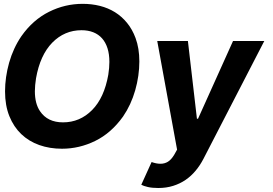

<svg xmlns="http://www.w3.org/2000/svg" viewBox="-20 -757 1408 990"><path d="M299.4 9.9Q236.2 9.9 182.5 -9.1Q128.9 -28.1 89.7 -65.5Q50.4 -103 28.2 -158.2Q6 -213.4 6 -285.9Q6 -358 27 -433.6Q48.7 -509.6 90.2 -570.3Q120.4 -613.3 156.1 -644.5Q191.8 -675.8 233.3 -696.4Q315.3 -737.2 406.2 -737.2Q453.1 -737.2 495.4 -726.6Q537.6 -715.9 572.8 -694.1Q608 -672.2 635.1 -639Q662.3 -605.8 679 -560.7Q698.5 -507.8 698.5 -440.3Q698.5 -366.5 677.2 -291.5Q655.9 -216.6 614.3 -155.9Q553.3 -70.7 471.2 -30.5Q389.2 9.9 299.4 9.9ZM305 -126.1Q392 -126.1 454.9 -189.6Q517.4 -252.8 538.4 -371.8Q541.2 -389.9 542.6 -406.2Q544 -422.6 544 -437.9Q544 -477.6 534.3 -508.2Q524.5 -538.7 506.2 -559.3Q487.9 -579.9 461.1 -590.6Q434.3 -601.2 400.2 -601.2Q312.5 -601.2 249.3 -536.9Q186.8 -472.7 165.8 -353.7Q163 -335.6 161.4 -318.9Q159.8 -302.2 159.8 -286.9Q159.8 -222.3 186.4 -183.6Q225.1 -126.1 305 -126.1ZM796.2 212.4Q764.2 212.4 742.2 207.2Q720.2 202.1 708.5 195.7L761.7 78.5Q786.2 87.4 807.2 87.4Q828.8 87.4 845.9 76.9Q862.9 66.4 877.8 41.9L893.1 14.6L790.8 -545.5H948.9L995.4 -144.9H1001.1L1181.5 -545.5H1342.7L1028.8 62.5Q1011.7 95.5 988.8 123Q965.9 150.6 937 170.5Q908 190.3 872.9 201.3Q837.7 212.4 796.2 212.4Z"/></svg>

Font: Linik Sans
Style: Bold Italic
Weight: 700
Italic angle: 9°
Designer: Fonts by Rasmus Andersson / Changes by Cristiano Sobral with parts from Marc Monis
Foundry: rsms
Version: Version 3.020; ttfautohint (v1.6)